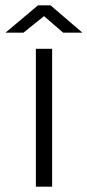

<svg xmlns="http://www.w3.org/2000/svg" viewBox="-42 -700 328 720"><path d="M153.5 -517V0H92.5V-517ZM195 -577.5 123 -639.5 46 -577.5H-21.5L100.5 -680H147.5L267 -577.5Z"/></svg>

Font: Public Sans Thin ExtraLight
Style: Regular
Weight: 250
Version: Version 1.007